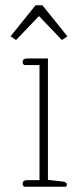

<svg xmlns="http://www.w3.org/2000/svg" viewBox="-20 -709 300 729"><path d="M20 -571 115 -689H141L236 -571L215 -557L128 -648L41 -557ZM66 -11Q66 -25 84 -25H130V-462H75Q71 -462 68.5 -465Q66 -468 66 -473Q66 -487 84 -487H162V-26L217 -20Q234 -18 234 -8Q234 0 227 0H75Q71 0 68.5 -3Q66 -6 66 -11Z"/></svg>

Font: Maitree ExtraLight
Style: Regular
Weight: 275
Designer: CadsonDemak Team
Foundry: CadsonDemak
Version: Version 1.003